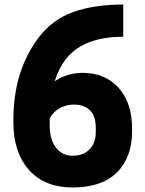

<svg xmlns="http://www.w3.org/2000/svg" viewBox="-20 -813 640 846"><path d="M523 -793V-651Q350 -651 273 -556Q240 -515 221 -455Q276 -492 344 -492Q443 -492 502.5 -426Q562 -360 562 -246V-236Q562 -119 495 -53Q428 13 301 13Q176 13 107.5 -64.5Q39 -142 39 -273V-286Q39 -499 149 -646Q210 -727 302.5 -760Q395 -793 523 -793ZM303 -352Q272 -352 243.5 -336.5Q215 -321 199 -292V-260Q199 -197 227 -162Q255 -127 298 -127H304Q346 -127 374 -154.5Q402 -182 402 -231V-250Q402 -302 376.5 -327Q351 -352 308 -352Z"/></svg>

Font: Cooper Hewitt
Style: Bold
Weight: 711
Designer: Village Type and Design LLC
Foundry: Cooper Hewitt Smithsonian Design Museum
Version: 1.000